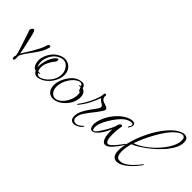

<svg xmlns="http://www.w3.org/2000/svg" viewBox="-7 -995 1532 1532"><g transform="rotate(45 759.0 -229.0)"><path d="M85 32Q79 32 76.5 26Q74 20 74 15Q74 4 79 -4Q77 -22 71.5 -40Q66 -58 61 -75Q50 -110 38 -145.5Q26 -181 14 -216Q11 -222 11 -228Q11 -236 17 -245.5Q23 -255 32 -255Q39 -255 44 -244Q50 -229 54.5 -210.5Q59 -192 63 -175Q71 -141 78.5 -107.5Q86 -74 91 -40Q97 -51 111.5 -73Q126 -95 143 -123.5Q160 -152 175.5 -182.5Q191 -213 198 -241Q200 -247 205 -250.5Q210 -254 214 -254Q225 -254 224 -241Q213 -198 187.5 -159.5Q162 -121 137 -88.5Q112 -56 100 -30Q95 -22 95.5 -13.5Q96 -5 96 6Q96 11 94.5 21.5Q93 32 85 32Z M361 -14Q351 -10 340.5 -6.5Q330 -3 319 -3Q296 -3 282 -21Q280 -24 279 -26.5Q278 -29 277 -31Q258 -35 247 -51Q240 -62 236.5 -77.5Q233 -93 233 -108Q233 -132 244 -160Q255 -188 276 -213.5Q297 -239 326 -252Q350 -264 374 -264Q420 -264 447 -226Q463 -201 463 -169Q463 -139 449.5 -108.5Q436 -78 413 -53Q390 -28 361 -14ZM355 -23Q395 -43 420 -80.5Q445 -118 445 -158Q445 -189 429 -214Q419 -231 404 -240.5Q389 -250 371 -250Q353 -250 334 -240Q298 -224 276.5 -186.5Q255 -149 255 -111Q255 -82 268 -60Q267 -64 267 -68.5Q267 -73 267 -78Q267 -102 274.5 -130Q282 -158 295.5 -183Q309 -208 325 -220Q331 -225 337 -225Q343 -225 343 -215Q343 -200 335 -192Q329 -187 317.5 -169.5Q306 -152 296 -129Q286 -106 286 -81Q286 -58 296 -41Q298 -41 304 -41.5Q310 -42 315 -41Q317 -41 319.5 -39.5Q322 -38 317 -36L302 -32Q312 -16 328 -16Q341 -16 355 -23ZM573 21Q552 30 531 30Q511 30 494 20.5Q477 11 467 -11Q459 -30 459 -52Q459 -87 475.5 -124Q492 -161 517.5 -188.5Q543 -216 571 -224Q579 -226 587.5 -228Q596 -230 603 -230Q614 -230 623 -225.5Q632 -221 637 -209L640 -198Q662 -190 671 -172.5Q680 -155 680 -134Q680 -124 678 -113Q676 -102 673 -91Q663 -57 634.5 -25Q606 7 573 21ZM568 9Q591 -3 609.5 -25.5Q628 -48 639 -76.5Q650 -105 650 -132Q650 -152 644 -168Q644 -158 640 -158Q637 -158 633 -165Q629 -172 623 -191H614Q610 -191 606.5 -191.5Q603 -192 602 -193Q602 -194 605 -197Q614 -200 619 -200Q611 -219 594 -219Q585 -219 575 -214Q549 -202 528 -176Q507 -150 495 -119Q483 -88 483 -60Q483 -26 500 -5Q517 16 541 16Q548 16 554.5 14Q561 12 568 9Z M798 41Q815 41 831 30.5Q847 20 857 10Q860 6 862 6Q864 6 864 9Q864 14 860 18Q847 34 827.5 44.5Q808 55 789 55Q772 55 760.5 43.5Q749 32 749 7Q749 -25 764.5 -56Q780 -87 802 -117Q824 -147 843 -174Q851 -187 851 -195Q851 -209 833 -218Q825 -222 814 -230.5Q803 -239 800 -247Q787 -211 765.5 -167Q744 -123 709 -80Q705 -74 701 -74Q699 -74 699 -77Q699 -81 703 -86Q714 -99 729 -123.5Q744 -148 758.5 -177.5Q773 -207 782.5 -235Q792 -263 792 -284Q794 -295 804 -295Q812 -295 812 -286Q811 -283 811 -277Q811 -268 815 -259Q819 -250 827 -245Q835 -239 850.5 -234.5Q866 -230 878.5 -224Q891 -218 891 -205Q891 -199 882 -184.5Q873 -170 860.5 -153Q848 -136 836.5 -121.5Q825 -107 820 -101Q801 -76 783.5 -48.5Q766 -21 766 8Q766 25 775.5 33Q785 41 798 41Z M933 -9Q920 -9 913.5 -20Q907 -31 905.5 -45Q904 -59 905 -67Q911 -113 936 -159Q961 -205 998.5 -241Q1036 -277 1078 -291Q1086 -294 1092.5 -295Q1099 -296 1105 -296Q1136 -296 1136 -272Q1136 -260 1128 -248L1120 -235Q1119 -232 1117 -232Q1115 -232 1114 -235Q1113 -238 1115 -241Q1117 -244 1118.5 -247Q1120 -250 1122 -253Q1127 -263 1127 -268Q1127 -275 1121.5 -277.5Q1116 -280 1108 -280Q1104 -280 1099.5 -279.5Q1095 -279 1091 -278Q1070 -271 1054.5 -260Q1039 -249 1024 -232Q1006 -213 985 -182.5Q964 -152 948.5 -121Q933 -90 930 -66Q928 -60 928 -47Q928 -38 930.5 -28.5Q933 -19 940 -19Q949 -19 957 -28Q965 -37 970 -43Q987 -67 1008 -103Q1029 -139 1041 -171L1043 -182Q1045 -190 1051 -200Q1057 -210 1068 -210Q1077 -210 1077 -200Q1077 -199 1076.5 -198Q1076 -197 1076 -196Q1072 -173 1070 -150.5Q1068 -128 1068 -105Q1068 -64 1076 -44.5Q1084 -25 1096 -25Q1108 -25 1122.5 -38Q1137 -51 1150.5 -67.5Q1164 -84 1171 -93L1193 -123Q1196 -127 1198 -127Q1200 -127 1200 -124Q1200 -119 1198 -116Q1188 -99 1174.5 -80.5Q1161 -62 1144 -42Q1131 -26 1115 -15Q1099 -4 1085 -4Q1072 -4 1061 -16Q1050 -28 1043 -57Q1041 -68 1039.5 -89.5Q1038 -111 1039 -134Q1033 -119 1022 -98Q1011 -77 996.5 -56.5Q982 -36 965.5 -22.5Q949 -9 933 -9Z M1244 26Q1221 26 1206.5 8Q1192 -10 1192 -45Q1192 -96 1209 -157Q1226 -218 1255 -280Q1284 -342 1321.5 -394.5Q1359 -447 1400 -480Q1415 -492 1437 -502.5Q1459 -513 1478 -513Q1495 -513 1506.5 -501.5Q1518 -490 1518 -461Q1518 -427 1497 -389Q1476 -351 1442.5 -314Q1409 -277 1370 -245Q1331 -213 1294 -189.5Q1257 -166 1230 -156Q1228 -146 1222 -118Q1216 -90 1216 -61Q1216 -36 1224 -17Q1232 2 1254 3Q1281 5 1308 -10.5Q1335 -26 1360 -51.5Q1385 -77 1406 -105Q1412 -112 1416 -112Q1420 -112 1415 -104Q1403 -87 1384 -65Q1365 -43 1341.5 -22Q1318 -1 1293 12.5Q1268 26 1244 26ZM1237 -174Q1281 -189 1326.5 -222Q1372 -255 1410 -297Q1448 -339 1471 -382Q1494 -425 1494 -460Q1494 -483 1486.5 -491.5Q1479 -500 1468 -500Q1455 -500 1439 -491Q1423 -482 1413 -472Q1386 -450 1360 -414Q1334 -378 1310.5 -336Q1287 -294 1268 -251.5Q1249 -209 1237 -174Z"/></g></svg>

Font: Fuggles
Style: Regular
Weight: 400
Designer: Rob Leuschke
Foundry: Robert E. Leuschke
Version: Version 1.100; ttfautohint (v1.8.3)